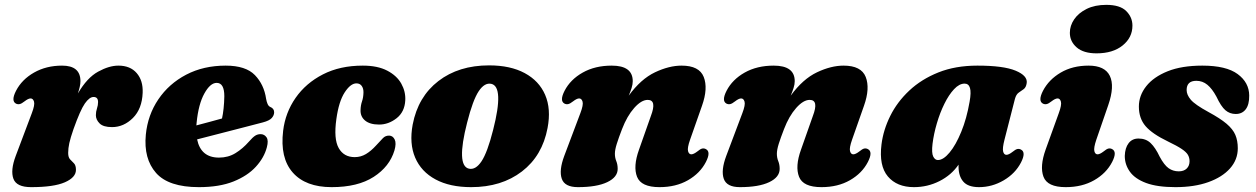

<svg xmlns="http://www.w3.org/2000/svg" viewBox="-20 -755 5166 790"><path d="M46 -328.5Q24.5 -339.5 46 -381.5Q70 -428 120.2 -456.5Q170.5 -485 235.5 -485Q311 -485 311 -421Q311 -410 308 -397Q305 -384 300.5 -370.5Q338.5 -435.5 383.8 -460.2Q429 -485 467 -485Q516 -485 542.5 -454.2Q569 -423.5 567 -373.5Q564.5 -307 526.8 -269.5Q489 -232 441 -232Q405 -232 389.8 -247.2Q374.5 -262.5 374.5 -281Q374.5 -295.5 379 -308.8Q383.5 -322 383.5 -335Q383.5 -356 365 -356Q348 -356 329.2 -329.2Q310.5 -302.5 282.5 -224Q270 -188 265.2 -166.2Q260.5 -144.5 260.5 -126Q260.5 -107.5 268.5 -99.2Q276.5 -91 284.5 -82.8Q292.5 -74.5 292.5 -56Q292.5 -25 247 -5Q201.5 15 108 15Q48 15 35.2 -19.5Q22.5 -54 44.5 -113L111 -289.5Q124 -323.5 120 -336.8Q116 -350 106 -350Q96.5 -350 81 -338Q69 -328.5 61.2 -326.8Q53.5 -325 46 -328.5Z M1078 -149Q1067 -106.5 1032.8 -69Q998.5 -31.5 940.5 -8.2Q882.5 15 798.5 15Q673.5 15 622 -43.5Q570.5 -102 580 -201Q588 -282 631.5 -346.2Q675 -410.5 746.2 -447.8Q817.5 -485 908.5 -485Q991 -485 1028.8 -446Q1066.5 -407 1075 -348Q1077 -336.5 1081 -327.2Q1085 -318 1092 -315Q1108 -308.5 1108 -293Q1108 -280.5 1098.2 -269.5Q1088.5 -258.5 1062 -251.5Q1033.5 -244 987 -232Q940.5 -220 888.2 -206.5Q836 -193 791 -181.5Q806.5 -106.5 881 -106.5Q919 -106.5 949 -125Q979 -143.5 1004 -172Q1020 -190.5 1030.5 -197Q1041 -203.5 1053.5 -203Q1068 -202.5 1076.8 -189.8Q1085.5 -177 1078 -149ZM789 -250Q788.5 -244.5 788 -239Q815.5 -246.5 843.5 -253.8Q871.5 -261 893.5 -267.5Q897.5 -285.5 900 -308.8Q902.5 -332 903 -359Q903 -414 871.5 -414Q845 -414 820.8 -370.2Q796.5 -326.5 789 -250Z M1446.5 -412Q1422.5 -412 1398.2 -374.8Q1374 -337.5 1364 -265Q1352.5 -183.5 1373.5 -146Q1394.5 -108.5 1439.5 -108.5Q1464.5 -108.5 1485.8 -121.2Q1507 -134 1527 -156Q1545.5 -176.5 1556 -187Q1566.5 -197.5 1581.5 -197Q1596.5 -196.5 1604 -181Q1611.5 -165.5 1603 -136Q1583 -69.5 1517.5 -27.2Q1452 15 1344.5 15Q1237.5 15 1184.5 -45.2Q1131.5 -105.5 1145 -217Q1154 -291.5 1196.2 -352.2Q1238.5 -413 1308.8 -449Q1379 -485 1472.5 -485Q1534 -485 1573.5 -464.2Q1613 -443.5 1631.2 -410.8Q1649.5 -378 1647.5 -342Q1645 -294.5 1611.8 -268.5Q1578.5 -242.5 1540 -242.5Q1502 -242.5 1482.2 -259Q1462.5 -275.5 1463.5 -302Q1464 -322 1469.5 -337.8Q1475 -353.5 1475.5 -374Q1476 -390.5 1468.5 -401.2Q1461 -412 1446.5 -412Z M1992.5 -486Q2080 -486 2139 -454.2Q2198 -422.5 2223 -364.8Q2248 -307 2233 -228.5Q2211.5 -114 2127.5 -49.5Q2043.5 15 1918.5 15Q1831 15 1772 -16.8Q1713 -48.5 1688.2 -106.5Q1663.5 -164.5 1678 -242.5Q1700 -357 1783.8 -421.5Q1867.5 -486 1992.5 -486ZM1909.5 -61Q1937 -55 1961.2 -91.2Q1985.5 -127.5 2009 -220.5Q2054.5 -398 2001.5 -410Q1974 -416 1949.8 -379.8Q1925.5 -343.5 1902 -250.5Q1856.5 -73 1909.5 -61Z M2303 -328.5Q2281.5 -339.5 2303 -381.5Q2327 -428 2377.8 -456.5Q2428.5 -485 2497 -485Q2583.5 -485 2583.5 -421Q2583.5 -408 2578.8 -393Q2574 -378 2567 -361.5Q2617 -430 2675 -457.5Q2733 -485 2784.5 -485Q2857 -485 2875.5 -438.5Q2894 -392 2868.5 -320L2819.5 -180.5Q2807.5 -146.5 2811 -133.2Q2814.5 -120 2824.5 -120Q2834 -120 2849.5 -132Q2861.5 -142 2869.2 -143.8Q2877 -145.5 2884.5 -141.5Q2906 -130.5 2884.5 -88.5Q2860.5 -42 2810.8 -13.5Q2761 15 2693.5 15Q2618 15 2601.2 -27.5Q2584.5 -70 2609 -138.5L2658 -277.5Q2683.5 -344 2645 -344Q2619 -344 2589.5 -310.8Q2560 -277.5 2539.5 -224Q2525.5 -188 2517.8 -163.2Q2510 -138.5 2510 -122.5Q2510 -106 2515.8 -92Q2521.5 -78 2521.5 -60Q2521.5 -26 2478.5 -5.5Q2435.5 15 2358 15Q2303.5 15 2291.5 -19.5Q2279.5 -54 2301.5 -113L2368 -289.5Q2381 -323.5 2377 -336.8Q2373 -350 2363 -350Q2353.5 -350 2338 -338Q2326 -328.5 2318.2 -326.8Q2310.5 -325 2303 -328.5Z M2969.5 -328.5Q2948 -339.5 2969.5 -381.5Q2993.5 -428 3044.2 -456.5Q3095 -485 3163.5 -485Q3250 -485 3250 -421Q3250 -408 3245.2 -393Q3240.5 -378 3233.5 -361.5Q3283.5 -430 3341.5 -457.5Q3399.5 -485 3451 -485Q3523.5 -485 3542 -438.5Q3560.5 -392 3535 -320L3486 -180.5Q3474 -146.5 3477.5 -133.2Q3481 -120 3491 -120Q3500.5 -120 3516 -132Q3528 -142 3535.8 -143.8Q3543.5 -145.5 3551 -141.5Q3572.5 -130.5 3551 -88.5Q3527 -42 3477.2 -13.5Q3427.5 15 3360 15Q3284.5 15 3267.8 -27.5Q3251 -70 3275.5 -138.5L3324.5 -277.5Q3350 -344 3311.5 -344Q3285.5 -344 3256 -310.8Q3226.5 -277.5 3206 -224Q3192 -188 3184.2 -163.2Q3176.5 -138.5 3176.5 -122.5Q3176.5 -106 3182.2 -92Q3188 -78 3188 -60Q3188 -26 3145 -5.5Q3102 15 3024.5 15Q2970 15 2958 -19.5Q2946 -54 2968 -113L3034.5 -289.5Q3047.5 -323.5 3043.5 -336.8Q3039.5 -350 3029.5 -350Q3020 -350 3004.5 -338Q2992.5 -328.5 2984.8 -326.8Q2977 -325 2969.5 -328.5Z M4113 -180Q4104 -145 4107.5 -131.5Q4111 -118 4121 -118Q4130.5 -118 4146 -130Q4158 -140 4165.8 -141.8Q4173.5 -143.5 4181 -139.5Q4202.5 -128.5 4181 -86.5Q4157.5 -41 4109.8 -13Q4062 15 4008.5 15Q3963 15 3943.5 -7.8Q3924 -30.5 3924 -69.5Q3924 -73.5 3924 -77.5Q3894.5 -34.5 3845.5 -9.8Q3796.5 15 3740.5 15Q3670.5 15 3633.2 -29Q3596 -73 3607 -161Q3614.5 -220.5 3643 -278Q3671.5 -335.5 3721.2 -382.2Q3771 -429 3841 -457Q3911 -485 4001.5 -485Q4109 -485 4158.8 -464.2Q4208.5 -443.5 4204.5 -413.5Q4202 -395.5 4192 -388.2Q4182 -381 4171.5 -373.8Q4161 -366.5 4156 -348ZM3817 -163.5Q3812.5 -125.5 3819.8 -111Q3827 -96.5 3839 -96.5Q3861.5 -96.5 3887.2 -127.5Q3913 -158.5 3935.2 -212.8Q3957.5 -267 3969.5 -336.5Q3976.5 -375.5 3971 -393.2Q3965.5 -411 3949 -411Q3927 -411 3905.5 -388Q3884 -365 3865.8 -328Q3847.5 -291 3834.8 -247.5Q3822 -204 3817 -163.5Z M4492 -535.5Q4438 -535.5 4410 -560Q4382 -584.5 4382 -620Q4382 -649.5 4400 -675.8Q4418 -702 4451.5 -718.5Q4485 -735 4532 -735Q4588.5 -735 4614 -709.5Q4639.5 -684 4639.5 -649.5Q4639.5 -600.5 4599.2 -568Q4559 -535.5 4492 -535.5ZM4491 -180.5Q4479.5 -146.5 4482.8 -133.2Q4486 -120 4496 -120Q4505.5 -120 4521 -132Q4533 -142 4540.8 -143.8Q4548.5 -145.5 4556 -141.5Q4577.5 -130.5 4556 -88.5Q4532 -42 4482.2 -13.5Q4432.5 15 4365 15Q4289.5 15 4273.5 -27.8Q4257.5 -70.5 4282.5 -140L4336.5 -289.5Q4349 -323.5 4345.2 -336.8Q4341.5 -350 4331.5 -350Q4322 -350 4306.5 -338Q4294.5 -328.5 4286.8 -326.8Q4279 -325 4271.5 -328.5Q4250 -339.5 4271.5 -381.5Q4295.5 -427.5 4344.2 -456.2Q4393 -485 4459 -485Q4526 -485 4546.5 -442.8Q4567 -400.5 4540 -322.5Z M4830 -50Q4851 -50 4862.8 -61.5Q4874.5 -73 4874.5 -91.5Q4874.5 -106 4867.8 -117.8Q4861 -129.5 4842 -142.2Q4823 -155 4785.5 -173Q4721 -204 4693.5 -236Q4666 -268 4666 -316.5Q4666 -362 4696.2 -400.2Q4726.5 -438.5 4784.5 -461.8Q4842.5 -485 4927 -485Q5025.5 -485 5072.5 -450.2Q5119.5 -415.5 5120 -362Q5120.5 -325 5105.8 -305.5Q5091 -286 5064.5 -286Q5040 -286 5022 -301.5Q5004 -317 4985 -357.5Q4967.5 -390 4947.8 -406.2Q4928 -422.5 4902.5 -422.5Q4862.5 -422.5 4862.5 -384.5Q4862.5 -365 4879.5 -344.8Q4896.5 -324.5 4952.5 -294Q5000.5 -268 5026.8 -245.8Q5053 -223.5 5063 -199.8Q5073 -176 5073 -145Q5073 -98 5041 -62Q5009 -26 4951.5 -5.5Q4894 15 4816.5 15Q4741.5 15 4695.5 -2.2Q4649.5 -19.5 4628.8 -48.8Q4608 -78 4608 -113.5Q4609 -146.5 4623.8 -165.8Q4638.5 -185 4664.5 -185Q4695 -185 4714.5 -166.2Q4734 -147.5 4751.5 -110.5Q4770 -76 4788.2 -63Q4806.5 -50 4830 -50Z"/></svg>

Font: Fraunces 9pt S000 Black
Style: Italic
Weight: 900
Italic angle: -16°
Version: Version 1.000; ttfautohint (v1.8.3)